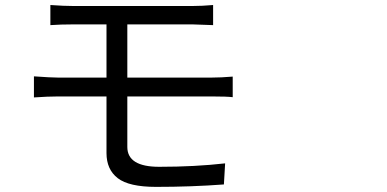

<svg xmlns="http://www.w3.org/2000/svg" viewBox="-20 -730 1540 765"><path d="M826.2 -345.7H487.3V-144.5Q487.3 -65.4 614.3 -65.4Q756.8 -65.4 877 -79.1L872.1 4.9Q742.2 14.6 601.6 14.6Q494.1 14.6 449.2 -20Q404.3 -54.7 404.3 -120.1V-345.7H210Q171.9 -345.7 115.2 -341.8V-425.8Q183.6 -420.9 210 -420.9H404.3V-632.8H271.5Q221.7 -632.8 180.7 -629.9V-710Q235.4 -706.1 271.5 -706.1H747.1Q784.2 -706.1 829.1 -710V-629.9Q755.9 -632.8 747.1 -632.8H487.3V-420.9H824.2Q860.4 -420.9 907.2 -424.8V-342.8Q883.8 -345.7 826.2 -345.7Z"/></svg>

Font: Bpmf Zihi Sans Regular
Style: Regular
Weight: 400
Foundry: But Ko
Version: Version 1.320